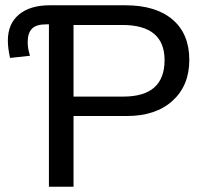

<svg xmlns="http://www.w3.org/2000/svg" viewBox="-20 -708 794 728"><path d="M455.1 -688Q570.8 -688 634.3 -633.8Q697.8 -579.6 697.8 -481Q697.8 -383.3 634 -325.7Q570.3 -268.1 460.9 -268.1H258.8V0H165.5V-615.7H154.8Q117.2 -615.7 101.1 -599.1Q85 -582.5 85 -547.9Q85 -523.9 93.8 -496.6L18.1 -488.3Q9.8 -525.4 9.8 -554.2Q9.8 -617.7 51.8 -652.8Q93.8 -688 168.9 -688ZM604 -480Q604 -613.3 443.8 -613.3H258.8V-341.8H447.8Q604 -341.8 604 -480Z"/></svg>

Font: Arimo
Style: Regular
Weight: 400
Designer: Steve Matteson
Foundry: Monotype Imaging Inc.
Version: Version 1.33